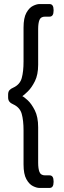

<svg xmlns="http://www.w3.org/2000/svg" viewBox="-20 -788 314 946"><path d="M174 138Q161 138 142.5 129Q124 120 110 95Q96 70 96 22V-145Q96 -195 87 -227Q78 -259 45 -274Q33 -279 26.5 -287Q20 -295 20 -308V-322Q20 -336 26.5 -343.5Q33 -351 45 -356Q78 -371 87 -403Q96 -435 96 -485V-652Q96 -700 110 -725Q124 -750 142.5 -759Q161 -768 174 -768H224Q244 -768 244 -739V-735Q244 -706 224 -706H202Q181 -706 174.5 -690Q168 -674 168 -645V-469Q168 -420 152 -388Q136 -356 117.5 -338Q99 -320 90 -314Q98 -311 116.5 -294Q135 -277 151.5 -244.5Q168 -212 168 -161V14Q168 43 174.5 59.5Q181 76 202 76H224Q244 76 244 105V109Q244 138 224 138Z"/></svg>

Font: Asap
Style: Regular
Weight: 400
Designer: Pablo Cosgaya
Foundry: Omnibus-Type
Version: Version 3.001